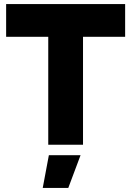

<svg xmlns="http://www.w3.org/2000/svg" viewBox="-20 -708 642 939"><path d="M216 -688H386V0H216ZM10 -528V-688H592V-528ZM374 51 314 211H189L219 51Z"/></svg>

Font: Roundo Variable
Style: Regular
Weight: 200
Designer: Shiva Nallaperumal
Foundry: Indian Type Foundry
Version: Version 2.000